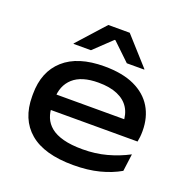

<svg xmlns="http://www.w3.org/2000/svg" viewBox="-127 -813 924 948"><g transform="rotate(20 335.0 -339.0)"><path d="M356.5 16Q203.5 16 127 -49Q50.5 -114 50.5 -234V-245.5Q50.5 -363.5 124 -429.2Q197.5 -495 336 -495Q431 -495 494.2 -465.8Q557.5 -436.5 589.5 -383.5Q621.5 -330.5 621.5 -259.5V-256.5Q621.5 -242.5 620 -228Q618.5 -213.5 616 -202H514Q516 -215.5 516.8 -232Q517.5 -248.5 517.5 -263.5Q517.5 -309.5 497.2 -342Q477 -374.5 436.5 -392Q396 -409.5 336 -409.5Q247.5 -409.5 203.2 -369.5Q159 -329.5 159 -260V-252V-240.5V-222Q159 -190 170 -162.8Q181 -135.5 205.8 -115.2Q230.5 -95 271.8 -84Q313 -73 373.5 -73Q440 -73 499.2 -89Q558.5 -105 611.5 -133L599.5 -42Q553 -15 492.8 0.5Q432.5 16 356.5 16ZM100 -202V-283H595.5V-202ZM283.5 -693.5H396L525.5 -549.5V-547H434L342 -635H338L245.5 -547H154V-549.5Z"/></g></svg>

Font: Anek Latin Expanded Medium
Style: Regular
Weight: 500
Width: 7
Designer: Yesha Goshar
Foundry: Ek Type
Version: Version 1.003